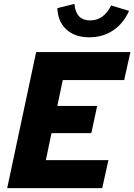

<svg xmlns="http://www.w3.org/2000/svg" viewBox="-20 -968 691 988"><path d="M17 0 166 -700H651L619 -556H303L275 -423H480L450 -283H245L216 -144H538L506 0ZM439 -776Q366 -776 322 -816Q278 -856 275 -926L363 -948Q370 -863 444 -863Q514 -863 552 -940L644 -912Q615 -847 562 -811.5Q509 -776 439 -776Z"/></svg>

Font: Red Hat Mono
Style: Bold Italic
Weight: 700
Italic angle: -12°
Monospace: yes
Designer: Pentagram, MCKL
Foundry: Pentagram, MCKL
Version: Version 1.023; ttfautohint (v1.8.3)